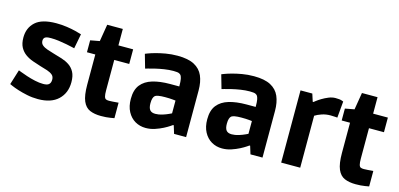

<svg xmlns="http://www.w3.org/2000/svg" viewBox="-65 -1095 3140 1510"><g transform="rotate(15 1505.5 -340.0)"><path d="M282 13Q236 13 193 4Q150 -5 116 -16Q82 -27 62 -36Q42 -45 42 -45L80 -167Q80 -167 100.5 -159Q121 -151 154 -140Q187 -129 223.5 -121Q260 -113 291 -113Q322 -113 335 -123Q352 -135 352 -164Q352 -189 336 -202.5Q320 -216 293.5 -225Q267 -234 234 -243Q202 -253 169 -264.5Q136 -276 108.5 -295.5Q81 -315 64 -346Q47 -377 47 -426Q47 -505 100 -553Q153 -601 270 -601Q314 -601 355 -595Q396 -589 428 -581Q460 -573 478 -567L455 -447Q455 -447 436 -451.5Q417 -456 387 -462Q357 -468 323 -472.5Q289 -477 259 -477Q234 -477 224 -474Q214 -471 209 -467Q205 -464 201.5 -457.5Q198 -451 198 -440Q198 -418 214 -404.5Q230 -391 256.5 -382Q283 -373 314 -364Q346 -355 379.5 -344.5Q413 -334 441 -315.5Q469 -297 486 -265.5Q503 -234 503 -183Q503 -95 446 -41Q389 13 282 13Z M795 13Q742 13 704.5 -3Q667 -19 647.5 -64.5Q628 -110 628 -197V-443H560V-540L635 -554L658 -693H785V-559H905V-440H783V-193Q783 -159 787.5 -143Q792 -127 801.5 -123Q811 -119 826 -119Q841 -119 859 -120.5Q877 -122 890 -123Q903 -124 903 -124V2Q903 2 871 7.5Q839 13 795 13Z M1159 13Q1111 13 1072.5 -9.5Q1034 -32 1011 -75Q988 -118 988 -179Q988 -252 1021 -293.5Q1054 -335 1114 -353Q1174 -371 1256 -371H1331Q1331 -414 1327 -432Q1323 -450 1318 -458Q1314 -465 1302.5 -471Q1291 -477 1256 -477Q1220 -477 1181.5 -471Q1143 -465 1110 -457Q1077 -449 1056 -443Q1035 -437 1035 -437L1003 -549Q1003 -549 1023.5 -557Q1044 -565 1079.5 -575Q1115 -585 1160.5 -593Q1206 -601 1257 -601Q1343 -601 1393 -574.5Q1443 -548 1464.5 -498.5Q1486 -449 1486 -380V0H1388L1368 -65H1362Q1362 -65 1344.5 -53Q1327 -41 1298 -26Q1269 -11 1233 1Q1197 13 1159 13ZM1204 -114Q1232 -114 1261.5 -123.5Q1291 -133 1311 -142.5Q1331 -152 1331 -152V-256Q1331 -256 1307 -258.5Q1283 -261 1245 -261Q1179 -261 1163 -246Q1156 -240 1151 -225.5Q1146 -211 1146 -185Q1146 -148 1159.5 -131Q1173 -114 1204 -114Z M1781 13Q1733 13 1694.5 -9.5Q1656 -32 1633 -75Q1610 -118 1610 -179Q1610 -252 1643 -293.5Q1676 -335 1736 -353Q1796 -371 1878 -371H1953Q1953 -414 1949 -432Q1945 -450 1940 -458Q1936 -465 1924.5 -471Q1913 -477 1878 -477Q1842 -477 1803.5 -471Q1765 -465 1732 -457Q1699 -449 1678 -443Q1657 -437 1657 -437L1625 -549Q1625 -549 1645.5 -557Q1666 -565 1701.5 -575Q1737 -585 1782.5 -593Q1828 -601 1879 -601Q1965 -601 2015 -574.5Q2065 -548 2086.5 -498.5Q2108 -449 2108 -380V0H2010L1990 -65H1984Q1984 -65 1966.5 -53Q1949 -41 1920 -26Q1891 -11 1855 1Q1819 13 1781 13ZM1826 -114Q1854 -114 1883.5 -123.5Q1913 -133 1933 -142.5Q1953 -152 1953 -152V-256Q1953 -256 1929 -258.5Q1905 -261 1867 -261Q1801 -261 1785 -246Q1778 -240 1773 -225.5Q1768 -211 1768 -185Q1768 -148 1781.5 -131Q1795 -114 1826 -114Z M2260 0V-588H2356L2376 -526H2382Q2382 -526 2396.5 -537.5Q2411 -549 2435 -563.5Q2459 -578 2487 -589.5Q2515 -601 2542 -601Q2577 -601 2592 -595.5Q2607 -590 2607 -590L2595 -456Q2595 -456 2577.5 -457.5Q2560 -459 2540 -459Q2502 -459 2469.5 -448Q2437 -437 2415 -423V0Z M2869 13Q2816 13 2778.5 -3Q2741 -19 2721.5 -64.5Q2702 -110 2702 -197V-443H2634V-540L2709 -554L2732 -693H2859V-559H2979V-440H2857V-193Q2857 -159 2861.5 -143Q2866 -127 2875.5 -123Q2885 -119 2900 -119Q2915 -119 2933 -120.5Q2951 -122 2964 -123Q2977 -124 2977 -124V2Q2977 2 2945 7.5Q2913 13 2869 13Z"/></g></svg>

Font: Ruda SemiBold
Style: Bold
Weight: 900
Designer: Mariela Monsalve and Angelina Sanchez
Foundry: Mariela Monsalve and Angelina Sanchez
Version: Version 2.000